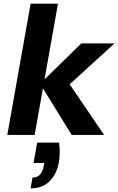

<svg xmlns="http://www.w3.org/2000/svg" viewBox="-20 -740 648 1053"><path d="M373 0 200 -281 426 -502H608L323 -242L334 -319L551 0ZM20 0 148 -720H298L170 0ZM148 293 158 234Q184 234 199 218Q214 202 220 170L223 154H164L184 42H304Q308 71 307.5 98Q307 125 303 150Q291 215 252 254Q213 293 148 293Z"/></svg>

Font: DM Sans 16pt Black
Style: Italic
Weight: 900
Italic angle: -10°
Version: Version 4.004;gftools[0.9.30]